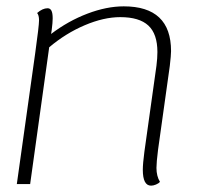

<svg xmlns="http://www.w3.org/2000/svg" viewBox="-20 -580 650 605"><path d="M478 -108Q473 -68 473 -51Q473 -25 484 -7Q480 -2 471.5 1.5Q463 5 456 5Q430 5 430 -45Q430 -64 435 -102L473 -373Q476 -397 476 -416Q476 -473 447.5 -499.5Q419 -526 359 -526Q307 -526 247 -500.5Q187 -475 135 -431L75 0H33L91 -413Q103 -499 103 -516Q103 -532 97 -539Q114 -554 130 -554Q138 -554 142 -546.5Q146 -539 146 -522Q146 -509 143 -486L141 -473Q195 -514 255.5 -537Q316 -560 370 -560Q519 -560 519 -419Q519 -406 515 -372Z"/></svg>

Font: Krub ExtraLight
Style: Italic
Weight: 275
Italic angle: -8°
Designer: Ekaluck Peanpanawate
Foundry: Cadson Demak Co.,Ltd.
Version: Version 1.000; ttfautohint (v1.6)